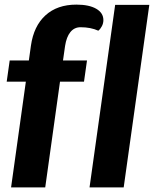

<svg xmlns="http://www.w3.org/2000/svg" viewBox="-20 -812 673 832"><path d="M428 -725Q428 -711 421.5 -698.5Q415 -686 406 -679Q373 -694 329 -694Q302 -694 285 -673Q268 -652 262 -613L253 -550H357L344 -458H240L176 0H28L92 -458H9L22 -550H105L114 -614Q126 -699 177 -745.5Q228 -792 311 -792Q366 -792 397 -774Q428 -756 428 -725ZM479 -791H627L516 0H368Z"/></svg>

Font: Krub
Style: Bold Italic
Weight: 700
Italic angle: -8°
Designer: Ekaluck Peanpanawate
Foundry: Cadson Demak Co.,Ltd.
Version: Version 1.000; ttfautohint (v1.6)